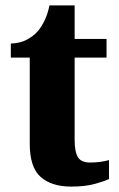

<svg xmlns="http://www.w3.org/2000/svg" viewBox="-20 -680 441 710"><path d="M243 10Q171 10 130.5 -25.5Q90 -61 90 -149V-467H20V-519Q56 -520 81.5 -534.5Q107 -549 120 -565Q133 -580 144.5 -603.5Q156 -627 163 -660H256V-536H374V-467H256V-163Q256 -119 268 -99Q280 -79 313 -79Q351 -79 383 -88V-18Q367 -10 331 0Q295 10 243 10Z"/></svg>

Font: Noto Serif Myanmar SemiCondensed ExtraBold
Style: Regular
Weight: 800
Width: 4
Designer: Ben Mitchell and the Monotype Design Team
Foundry: Monotype Imaging Inc.
Version: Version 2.106; ttfautohint (v1.8.4.7-5d5b)